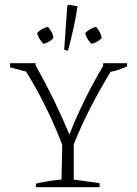

<svg xmlns="http://www.w3.org/2000/svg" viewBox="-20 -782 571 802"><path d="M130 0V-15Q185 -28 237 -32L240 -177Q208 -260 170.5 -336Q133 -412 89 -483L22 -501V-518H129V-509Q171 -434 206 -362Q241 -290 270 -220Q296 -287 331 -359Q366 -431 411 -507V-518H511V-505Q479 -489 442 -482Q397 -408 358 -332.5Q319 -257 288 -179V-32L396 -17V0ZM264 -570 248 -574 261 -757 266 -762 304 -756Q297 -709 286.5 -662Q276 -615 264 -570ZM180 -670Q189 -660 195.5 -648Q202 -636 203 -623Q196 -615 184.5 -608Q173 -601 161 -599Q152 -609 145 -620Q138 -631 135 -644Q143 -653 155 -660Q167 -667 180 -670ZM381 -670Q390 -660 396.5 -648Q403 -636 405 -623Q397 -615 385.5 -608Q374 -601 362 -599Q342 -618 336 -644Q345 -653 356.5 -660Q368 -667 381 -670Z"/></svg>

Font: Piazzolla SC ExtraLight
Style: Regular
Weight: 200
Designer: Juan Pablo del Peral
Foundry: Huerta Tipografica
Version: Version 1.330